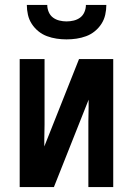

<svg xmlns="http://www.w3.org/2000/svg" viewBox="-20 -760 540 780"><path d="M60 0V-520H161V-312Q161 -283 161 -253.5Q161 -224 160 -195V-165L301 -520H440V0H339V-208Q339 -237 339 -266.5Q339 -296 340 -325V-355L199 0ZM250 -600Q230 -600 210 -603Q190 -606 171 -613Q152 -620 136 -633Q120 -646 109 -663Q98 -680 93.5 -700Q89 -720 89 -740H172Q172 -725 178 -711Q184 -697 195.5 -688.5Q207 -680 221.5 -676.5Q236 -673 250 -673Q265 -673 279.5 -676.5Q294 -680 305.5 -688.5Q317 -697 323 -711Q329 -725 329 -740H412Q412 -720 407.5 -700Q403 -680 392 -663Q381 -646 365 -633Q349 -620 330 -613Q311 -606 291 -603Q271 -600 250 -600Z"/></svg>

Font: Iosevka Custom Semibold
Style: Regular
Weight: 600
Designer: Belleve Invis
Foundry: Belleve Invis
Version: Version 27.0.2; ttfautohint (v1.8.4)